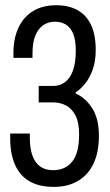

<svg xmlns="http://www.w3.org/2000/svg" viewBox="-20 -719 432 751"><path d="M190.6 12Q132.3 12 94.7 -10.3Q57 -32.6 38.5 -75.2Q19.9 -117.7 19.9 -178.2V-196.7H96.7V-180.7Q96.7 -118.1 119.6 -85.8Q142.4 -53.4 187.7 -53.4Q235.5 -53.4 262.5 -87Q289.4 -120.7 289.4 -192.9Q289.4 -239.8 275.5 -267Q261.5 -294.2 238.4 -306.3Q215.3 -318.5 187.6 -318.5H131.4V-382.8H188Q213.7 -382.8 233.8 -397.4Q254 -412 265.2 -442.5Q276.4 -472.9 276.4 -521.4Q276.4 -561.9 266.4 -586.6Q256.4 -611.3 238 -622.7Q219.6 -634.1 194.5 -634.1Q169.4 -634.1 149.7 -621Q130.1 -607.9 118.6 -580.6Q107.1 -553.2 107.1 -509.5V-492.6H32.5V-510.6Q32.5 -569 52.3 -611Q72.1 -653 109.5 -675.8Q146.9 -698.5 200.1 -698.5Q249.4 -698.5 284.1 -678.9Q318.8 -659.3 336.6 -620.5Q354.4 -581.7 354.4 -523.8Q354.4 -479.3 342.4 -446.3Q330.5 -413.4 312.7 -391.7Q295 -370.1 276.1 -357.6V-353.1Q314.5 -336.5 340.7 -295.6Q366.9 -254.7 366.9 -187.8Q366.9 -124.3 345.9 -79.5Q324.9 -34.7 285.2 -11.4Q245.5 12 190.6 12Z"/></svg>

Font: Archivo SemiBold ExtraCondensed
Style: Regular
Weight: 600
Width: 2
Version: Version 2.001